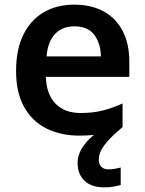

<svg xmlns="http://www.w3.org/2000/svg" viewBox="-20 -572 621 824"><path d="M404 113Q404 134 415.5 144.5Q427 155 445 155Q461 155 475 152Q489 149 498 147V222Q483 226 466.5 229Q450 232 427 232Q372 232 342.5 203.5Q313 175 313 127Q313 98 327.5 71.5Q342 45 365.5 22.5Q389 0 416 -16L506 -27Q466 7 444 31.5Q422 56 413 75.5Q404 95 404 113ZM299 -552Q372 -552 425 -523Q478 -494 506.5 -439Q535 -384 535 -306V-242H177Q179 -168 218 -127.5Q257 -87 326 -87Q378 -87 420 -97.5Q462 -108 506 -128V-27Q466 -8 423 1Q380 10 320 10Q241 10 179.5 -20.5Q118 -51 83.5 -113Q49 -175 49 -267Q49 -360 80.5 -423.5Q112 -487 168 -519.5Q224 -552 299 -552ZM299 -459Q248 -459 216.5 -426.5Q185 -394 180 -330H413Q412 -386 384.5 -422.5Q357 -459 299 -459Z"/></svg>

Font: Noto Sans Hanifi Rohingya SemiBold
Style: Regular
Weight: 600
Version: Version 2.101